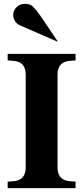

<svg xmlns="http://www.w3.org/2000/svg" viewBox="-20 -981 434 1001"><path d="M280 -108Q280 -74 296.5 -56Q313 -38 347 -36L374 -34V0H20V-34L47 -36Q81 -38 97.5 -56Q114 -74 114 -108V-592Q114 -626 97.5 -644Q81 -662 47 -664L20 -666V-700H374V-666L347 -664Q313 -662 296.5 -644Q280 -626 280 -592ZM281 -765H277L88 -847Q64 -857 55 -876.5Q46 -896 50 -914.5Q54 -933 70 -947Q86 -961 112 -961Q137 -961 152 -946.5Q167 -932 189 -901Z"/></svg>

Font: Redaction
Style: Bold
Weight: 700
Designer: Jeremy Mickel / Forest Young
Foundry: MCKL
Version: Version 2.001; Redaction Bold